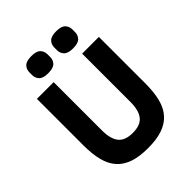

<svg xmlns="http://www.w3.org/2000/svg" viewBox="-253 -1050 1201 1201"><g transform="rotate(-45 347.0 -450.0)"><path d="M221 -698V-270Q221 -196 250 -159.5Q279 -123 347 -123Q415 -123 444 -159.5Q473 -196 473 -270V-698H621V-286Q621 -209 606.5 -152.5Q592 -96 559 -59.5Q526 -23 474 -5.5Q422 12 347 12Q272 12 220 -5.5Q168 -23 135 -59.5Q102 -96 87.5 -152.5Q73 -209 73 -286V-698ZM237 -761Q192 -761 174.5 -779.5Q157 -798 157 -824V-849Q157 -875 174.5 -893.5Q192 -912 237 -912Q282 -912 299.5 -893.5Q317 -875 317 -849V-824Q317 -798 299.5 -779.5Q282 -761 237 -761ZM457 -761Q412 -761 394.5 -779.5Q377 -798 377 -824V-849Q377 -875 394.5 -893.5Q412 -912 457 -912Q502 -912 519.5 -893.5Q537 -875 537 -849V-824Q537 -798 519.5 -779.5Q502 -761 457 -761Z"/></g></svg>

Font: IBM Plex Thai
Style: Bold
Weight: 700
Designer: Mike Abbink, Paul van der Laan, Pieter van Rosmalen, Ben Mitchell, Mark Frömberg
Foundry: Bold Monday
Version: Version 1.0